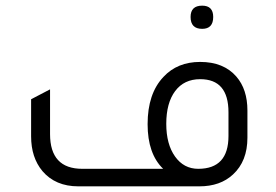

<svg xmlns="http://www.w3.org/2000/svg" viewBox="-20 -659 975 679"><path d="M695 -557Q654 -557 654 -599Q654 -639 695 -639Q734 -639 734 -599Q734 -557 695 -557ZM257 0Q176 0 130 -54Q90 -102 90 -177V-308L157 -343V-185Q157 -62 271 -62H557Q502 -115 502 -220Q502 -328 558 -387Q607 -440 688 -440Q771 -440 816 -388Q855 -343 855 -268V-172Q855 -89 804 -42Q759 0 685 0ZM788 -262Q788 -379 688 -379Q631 -379 599.5 -337Q568 -295 568 -221Q568 -149 599 -105.5Q630 -62 681 -62Q788 -62 788 -178Z"/></svg>

Font: Space Grotesk
Style: Regular
Weight: 400
Designer: Florian Karsten
Foundry: Florian Karsten
Version: Version 2.000